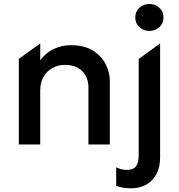

<svg xmlns="http://www.w3.org/2000/svg" viewBox="-20 -742 919 986"><path d="M76.6 0V-440.1L186.6 -518.8V-432Q217.3 -473.2 258.5 -491.6Q299.6 -510 343.7 -510Q411.5 -510 456 -482.9Q500.4 -455.8 522.2 -413.5Q544.1 -371.2 544.1 -326V0H434.1V-291.8Q434.1 -344.8 402.2 -376.8Q370.2 -408.8 313.8 -408.8Q277.2 -408.8 248.4 -392.4Q219.6 -376.1 203.1 -346.7Q186.6 -317.2 186.6 -278.6V0ZM653.7 225Q630.7 225 611.8 221.8Q593 218.6 576.7 212.6V116.9Q589.1 123.1 601.6 126.8Q614.1 130.5 631.8 130.5Q664.8 130.5 678.5 111.9Q692.2 93.3 692.2 57V-439.5L802.2 -518.8V67.4Q802.2 115.6 783.8 150.9Q765.5 186.2 732.1 205.6Q698.8 225 653.7 225ZM747.2 -583.2Q717.6 -583.2 696.1 -602.4Q674.7 -621.6 674.7 -652.4Q674.7 -683.1 696.1 -702.3Q717.6 -721.5 747.2 -721.5Q776.8 -721.5 798.2 -702.3Q819.7 -683.1 819.7 -652.4Q819.7 -621.6 798.2 -602.4Q776.8 -583.2 747.2 -583.2Z"/></svg>

Font: Geologica-Sharp
Style: Regular
Weight: 100
Designer: Sindre Bremnes, Frode Helland
Foundry: Monokrom Skriftforlag AS
Version: Version 1.010;gftools[0.9.28]